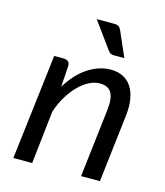

<svg xmlns="http://www.w3.org/2000/svg" viewBox="-104 -761 722 841"><g transform="rotate(15 257.0 -341.0)"><path d="M35.2 0ZM35.2 0 92.3 -478H134.8Q148.9 -478 156.5 -470.9Q164.1 -463.9 163.1 -449.2L156.7 -355.5Q195.8 -419.4 245.8 -451.9Q295.9 -484.4 348.6 -484.4Q379.9 -484.4 403.8 -472.4Q427.7 -460.4 442.6 -437.5Q457.5 -414.6 463.1 -380.9Q468.8 -347.2 463.4 -304.2L427.7 0H342.3L377.9 -304.2Q385.3 -360.4 370.8 -387Q356.4 -413.6 317.4 -413.6Q293.9 -413.6 269.5 -401.4Q245.1 -389.2 222.4 -366.5Q199.7 -343.8 180.2 -312Q160.6 -280.3 147.5 -240.7L120.6 0ZM309.1 -682.1Q323.7 -682.1 330.6 -677.2Q337.4 -672.4 341.8 -662.1L391.6 -548.3H344.7Q335 -548.3 329.3 -551.3Q323.7 -554.2 318.4 -561L230.5 -682.1Z"/></g></svg>

Font: Carlito
Style: Italic
Weight: 400
Italic angle: -7°
Designer: Lukasz Dziedzic
Foundry: tyPoland Lukasz Dziedzic
Version: Version 1.104